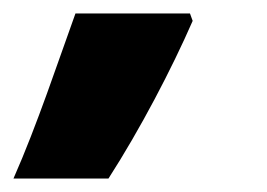

<svg xmlns="http://www.w3.org/2000/svg" viewBox="-71 -136 397 285"><path d="M-51 129H90C137 56 184 -34 215 -105L211 -116H41C16 -47 -16 50 -51 129Z"/></svg>

Font: Noto Sans Black
Style: Italic
Weight: 900
Italic angle: -12°
Designer: Monotype Design Team
Foundry: Monotype Imaging Inc.
Version: Version 2.013